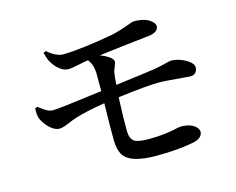

<svg xmlns="http://www.w3.org/2000/svg" viewBox="-96 -839 1193 972"><g transform="rotate(-15 500.0 -353.0)"><path d="M193.4 -661.1 207 -667Q251 -628.9 288.1 -627.9Q386.7 -629.9 553.7 -660.2Q555.7 -661.1 556.6 -661.1Q591.8 -668 660.2 -693.4Q670.9 -697.3 675.8 -697.3Q741.2 -697.3 771.5 -666Q782.2 -655.3 782.2 -644.5Q782.2 -614.3 734.4 -606.4Q733.4 -606.4 732.4 -606.4Q572.3 -588.9 465.8 -575.2Q519.5 -554.7 530.3 -531.2Q531.2 -528.3 531.2 -525.4Q531.2 -517.6 520.5 -492.2Q515.6 -482.4 514.6 -474.6Q510.7 -454.1 507.8 -409.2Q690.4 -432.6 712.9 -436.5Q743.2 -441.4 777.3 -450.2Q797.9 -456.1 805.7 -456.1Q847.7 -456.1 888.7 -430.7Q918 -412.1 918.9 -391.6Q917 -354.5 880.9 -353.5Q874 -353.5 775.4 -362.3Q743.2 -365.2 719.7 -365.2Q656.2 -365.2 502.9 -345.7Q498 -224.6 499 -168.9Q500 -124 526.4 -111.3Q548.8 -101.6 596.7 -101.6Q680.7 -101.6 752.9 -119.1Q761.7 -121.1 766.6 -121.1Q827.1 -121.1 851.6 -88.9Q858.4 -78.1 858.4 -69.3Q856.4 -37.1 808.6 -26.4Q727.5 -9.8 611.3 -9.8Q478.5 -9.8 443.4 -60.5Q423.8 -88.9 422.9 -139.6Q421.9 -203.1 424.8 -335Q330.1 -320.3 267.6 -300.8Q247.1 -293.9 219.7 -282.2Q189.5 -269.5 173.8 -269.5Q141.6 -269.5 107.4 -310.5Q92.8 -329.1 85.9 -345.7Q78.1 -365.2 80.1 -400.4L92.8 -405.3Q129.9 -376 146.5 -371.1Q157.2 -368.2 167 -368.2Q195.3 -368.2 402.3 -395.5Q415 -397.5 425.8 -398.4V-494.1Q423.8 -539.1 401.4 -566.4H399.4Q383.8 -564.5 352.5 -557.6Q311.5 -548.8 294.9 -548.8Q258.8 -548.8 223.6 -592.8Q215.8 -603.5 210.9 -612.3Q202.1 -628.9 193.4 -661.1Z"/></g></svg>

Font: GenYoMin JP SemiBold
Style: Regular
Weight: 600
Version: Version 1.001;PS 1;hotconv 16.6.51;makeotf.lib2.5.65220 DEVE